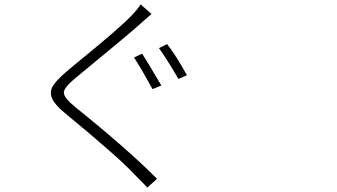

<svg xmlns="http://www.w3.org/2000/svg" viewBox="-20 -809 1540 878"><path d="M629.9 -563.5Q646.5 -539.1 717.8 -418L677.7 -401.4Q624 -499 592.8 -545.9ZM744.1 -607.4Q782.2 -559.6 835 -464.8L795.9 -448.2Q744.1 -537.1 707 -588.9ZM623 -789.1 672.9 -745.1Q664.1 -738.3 642.6 -718.8Q621.1 -699.2 616.2 -695.3Q571.3 -654.3 320.3 -448.2Q271.5 -407.2 272 -384.3Q272.5 -361.3 324.2 -319.3Q562.5 -127.9 698.2 8.8L653.3 48.8Q645.5 39.1 624.5 18.6Q603.5 -2 595.7 -10.7Q523.4 -88.9 274.4 -293.9Q229.5 -331.1 217.8 -359.4Q206.1 -387.7 220.7 -413.6Q235.4 -439.5 279.3 -477.5Q302.7 -498 369.1 -552.2Q435.5 -606.4 491.7 -654.8Q547.9 -703.1 578.1 -734.4Q608.4 -764.6 623 -789.1Z"/></svg>

Font: Bpmf Zihi Sans Light
Style: Light
Weight: 300
Foundry: But Ko
Version: Version 1.320